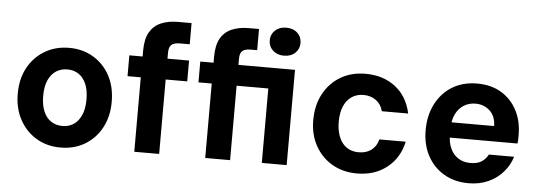

<svg xmlns="http://www.w3.org/2000/svg" viewBox="-49 -883 2913 1038"><g transform="rotate(5 1407.5 -364.0)"><path d="M306 12Q232 12 174.5 -22.5Q117 -57 84 -118Q51 -179 51 -258Q51 -339 84 -399.5Q117 -460 175 -494.5Q233 -529 307 -529Q381 -529 438.5 -494.5Q496 -460 528.5 -399.5Q561 -339 561 -258Q561 -179 528.5 -118Q496 -57 438.5 -22.5Q381 12 306 12ZM306 -105Q341 -105 367 -122Q393 -139 408.5 -173.5Q424 -208 424 -258Q424 -310 409 -344Q394 -378 368 -395Q342 -412 307 -412Q273 -412 246.5 -395Q220 -378 204.5 -344Q189 -310 189 -258Q189 -208 204 -173.5Q219 -139 245.5 -122Q272 -105 306 -105Z M706 0V-549Q706 -612 727.5 -649Q749 -686 788 -703Q827 -720 880 -720H954V-605H901Q869 -605 855 -592.5Q841 -580 841 -549V0ZM634 -404V-517H958V-404Z M1091 0V-404H1019V-517H1091V-549Q1091 -612 1112 -649Q1133 -686 1172.5 -703Q1212 -720 1265 -720H1320V-605H1285Q1253 -605 1239.5 -592.5Q1226 -580 1226 -550V-517H1533V0H1398V-404H1226V0ZM1466 -588Q1430 -588 1406.5 -609.5Q1383 -631 1383 -664Q1383 -697 1406.5 -718.5Q1430 -740 1466 -740Q1504 -740 1527 -718.5Q1550 -697 1550 -664Q1550 -631 1527 -609.5Q1504 -588 1466 -588Z M1915 12Q1838 12 1779.5 -22.5Q1721 -57 1688 -117Q1655 -177 1655 -254Q1655 -336 1688 -397.5Q1721 -459 1779.5 -494Q1838 -529 1915 -529Q2012 -529 2078 -477.5Q2144 -426 2163 -335H2020Q2011 -372 1982.5 -393Q1954 -414 1914 -414Q1877 -414 1849.5 -395Q1822 -376 1807.5 -341.5Q1793 -307 1793 -259Q1793 -222 1801.5 -193Q1810 -164 1825.5 -144Q1841 -124 1863.5 -113.5Q1886 -103 1914 -103Q1941 -103 1962.5 -112Q1984 -121 1999 -139Q2014 -157 2020 -182H2163Q2144 -93 2077.5 -40.5Q2011 12 1915 12Z M2521 12Q2445 12 2387.5 -21.5Q2330 -55 2297.5 -115Q2265 -175 2265 -254Q2265 -334 2297 -396.5Q2329 -459 2386.5 -494Q2444 -529 2521 -529Q2598 -529 2653 -495.5Q2708 -462 2738 -404Q2768 -346 2768 -273Q2768 -263 2768 -251Q2768 -239 2766 -225H2362V-308H2632Q2631 -361 2599.5 -390.5Q2568 -420 2521 -420Q2487 -420 2459 -403Q2431 -386 2414.5 -353Q2398 -320 2398 -269V-240Q2398 -197 2413 -165Q2428 -133 2455.5 -115.5Q2483 -98 2520 -98Q2559 -98 2581.5 -112.5Q2604 -127 2617 -152H2754Q2740 -106 2707.5 -68.5Q2675 -31 2627.5 -9.5Q2580 12 2521 12Z"/></g></svg>

Font: DM Sans 11pt
Style: Bold
Weight: 700
Version: Version 4.004;gftools[0.9.30]